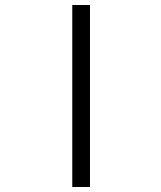

<svg xmlns="http://www.w3.org/2000/svg" viewBox="-20 -745 640 765"><path d="M338.5 -725V0H268V-725Z"/></svg>

Font: JuliaMono Light
Style: Regular
Weight: 300
Monospace: yes
Designer: cormullion
Foundry: corm
Version: Version 0.054; ttfautohint (v1.8.4)